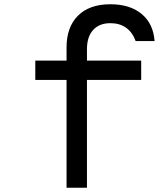

<svg xmlns="http://www.w3.org/2000/svg" viewBox="-20 -883 790 903"><path d="M389 0H293V-507H146V-598H293V-660Q293 -756 347 -809.5Q401 -863 499 -863Q591 -863 646 -817.5Q701 -772 707 -690H618Q603 -731 573 -752.5Q543 -774 499 -774Q447 -774 418 -742Q389 -710 389 -652V-598H644V-507H389Z"/></svg>

Font: Martian Mono SemiExpanded Light
Style: Regular
Weight: 300
Width: 6
Monospace: yes
Designer: Roman Shamin
Foundry: Evil Martians
Version: Version 0.930